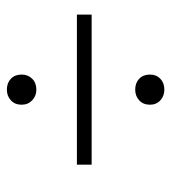

<svg xmlns="http://www.w3.org/2000/svg" viewBox="11 -618 510 573"><g transform="rotate(-90 266.5 -331.0)"><path d="M286 -96Q267 -96 254 -108Q241 -120 241 -139Q241 -159 254 -171Q267 -183 286 -183Q306 -183 318.5 -171Q331 -159 331 -139Q331 -120 318.5 -108Q306 -96 286 -96ZM286 -478Q267 -478 254 -490.5Q241 -503 241 -522Q241 -542 254 -554Q267 -566 286 -566Q306 -566 318.5 -554Q331 -542 331 -522Q331 -503 318.5 -490.5Q306 -478 286 -478ZM62 -313V-357H510V-313Z"/></g></svg>

Font: Source Serif 4 SmText Light
Style: Italic
Weight: 300
Italic angle: -12°
Designer: Frank Grießhammer
Foundry: Adobe
Version: Version 4.005;hotconv 1.1.0;makeotfexe 2.6.0